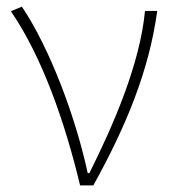

<svg xmlns="http://www.w3.org/2000/svg" viewBox="-20 -560 519 580"><path d="M222 0H262C361 -179 430 -345 455 -527H418C403 -368 324 -185 250 -37H245C209 -204 132 -412 46 -540L13 -526C108 -387 176 -191 222 0Z"/></svg>

Font: Kinto Sans Thin
Style: Regular
Weight: 100
Designer: Authors: Ryoko NISHIZUKA  (kana & ideographs); Paul D. Hunt (Latin, Greek & Cyrillic); Wenlong ZHANG  (bopomofo); Sandol
Foundry: Adobe Systems Incorporated, ookami Inc.
Version: Version 0.001